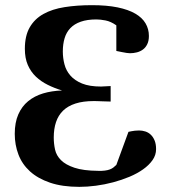

<svg xmlns="http://www.w3.org/2000/svg" viewBox="-20 -707 658 743"><path d="M584 -129.9Q584 -106.9 570.3 -87.4Q556.6 -67.9 533.9 -51.8Q511.2 -35.6 481 -22.9Q450.7 -10.3 417.7 -1.5Q384.8 7.3 351.1 11.7Q317.4 16.1 287.1 16.1Q221.2 16.1 173.8 0Q126.5 -16.1 95.9 -43.9Q65.4 -71.8 51.3 -109.1Q37.1 -146.5 37.1 -189Q37.1 -232.9 50.8 -264.2Q64.5 -295.4 88.9 -315.4Q113.3 -335.4 146.7 -345.5Q180.2 -355.5 220.2 -356.9Q190.9 -365.7 164.8 -378.7Q138.7 -391.6 118.9 -410.4Q99.1 -429.2 87.6 -455.6Q76.2 -481.9 76.2 -518.1Q76.2 -568.4 95 -601.1Q113.8 -633.8 147.9 -652.8Q182.1 -671.9 230 -679.4Q277.8 -687 335.9 -687Q393.1 -687 434.8 -678.5Q476.6 -669.9 503.4 -654.3Q530.3 -638.7 543.2 -616.7Q556.2 -594.7 556.2 -567.9Q556.2 -548.8 549.8 -535.9Q543.5 -522.9 533.2 -515.4Q522.9 -507.8 509.8 -504.4Q496.6 -501 482.9 -501Q478.5 -501 469.7 -502.2Q460.9 -503.4 452.1 -505.4Q441.9 -507.3 430.2 -509.8V-608.9Q408.7 -624 388.4 -627.9Q368.2 -631.8 353 -631.8Q317.4 -631.8 292.5 -623Q267.6 -614.3 252.2 -598.1Q236.8 -582 230 -559.1Q223.1 -536.1 223.1 -507.8Q223.1 -482.4 229.5 -458Q235.8 -433.6 252.4 -414.6Q269 -395.5 297.6 -383.8Q326.2 -372.1 371.1 -372.1L408.2 -374V-314Q391.1 -314.5 377.4 -314.9Q365.7 -315.4 355.2 -315.7Q344.7 -315.9 342.8 -315.9Q301.8 -315.9 272.2 -306.4Q242.7 -296.9 224.1 -278.8Q205.6 -260.7 196.8 -234.6Q188 -208.5 188 -174.8Q188 -150.9 193.1 -127.9Q198.2 -105 216.1 -87.2Q233.9 -69.3 268.1 -57.9Q302.2 -46.4 359.9 -45.9Q375 -45.4 386 -46.9Q397 -48.3 404.8 -51.3Q412.6 -54.2 418.5 -58.6Q424.3 -63 430.2 -68.8L477.1 -196.8Q482.4 -197.8 488.8 -199.2Q494.1 -200.2 501.7 -201.2Q509.3 -202.1 518.1 -202.1Q530.8 -202.1 542.7 -198.2Q554.7 -194.3 563.7 -185.5Q572.8 -176.8 578.4 -163.1Q584 -149.4 584 -129.9Z"/></svg>

Font: Charis SIL Afr
Style: Bold
Weight: 700
Foundry: SIL International
Version: Version 5.000